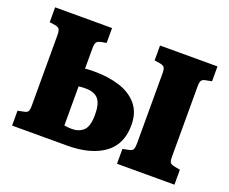

<svg xmlns="http://www.w3.org/2000/svg" viewBox="-114 -884 1276 1068"><g transform="rotate(20 524.5 -350.0)"><path d="M44 0V-88L78 -95Q97 -98 103 -107Q109 -116 109 -145V-557Q109 -583 103 -593.5Q97 -604 77 -607L44 -612V-700H381V-612L349 -606Q329 -602 323 -591.5Q317 -581 317 -555V-436Q328 -438 342.5 -438.5Q357 -439 374 -439Q458 -439 524.5 -417Q591 -395 629 -348.5Q667 -302 667 -229Q667 -114 587 -57Q507 0 369 0ZM665 0V-88L701 -95Q721 -99 726 -110Q731 -121 731 -145V-558Q731 -583 725 -593Q719 -603 697 -607L665 -612V-700H1005V-612L969 -605Q951 -602 945 -592Q939 -582 939 -555V-142Q939 -115 945 -107Q951 -99 971 -95L1005 -88V0ZM317 -100Q330 -98 340 -97Q350 -96 363 -96Q404 -96 430.5 -120.5Q457 -145 457 -215Q457 -279 433.5 -306.5Q410 -334 358 -334Q347 -334 336.5 -333.5Q326 -333 317 -331Z"/></g></svg>

Font: Literata 12pt ExtraBold
Style: Regular
Weight: 800
Designer: Latin by Veronika Burian and Jose Scaglione. Greek by Irene Vlachou. Cyrillic by Vera Evstafieva.
Foundry: TypeTogether
Version: Version 3.002